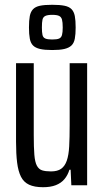

<svg xmlns="http://www.w3.org/2000/svg" viewBox="-20 -774 435 802"><path d="M160 8Q124 8 101.5 -2.5Q79 -13 67.5 -36Q56 -59 51.5 -95Q47 -131 47 -182V-510H121V-209Q121 -158 123.5 -127.5Q126 -97 134 -82Q142 -67 156 -62.5Q170 -58 193 -58Q220 -58 235.5 -69Q251 -80 259 -103Q267 -126 269 -162.5Q271 -199 271 -250V-510H344V0H278L275 -65H270Q263 -42 249 -25.5Q235 -9 213 -0.5Q191 8 160 8ZM198 -565Q166 -565 147 -569.5Q128 -574 118 -584Q108 -594 104.5 -612.5Q101 -631 101 -659Q101 -689 104.5 -707Q108 -725 118 -735.5Q128 -746 147 -750Q166 -754 198 -754Q230 -754 249.5 -750Q269 -746 279 -735.5Q289 -725 292.5 -707Q296 -689 296 -659Q296 -631 292.5 -612.5Q289 -594 278.5 -584Q268 -574 249 -569.5Q230 -565 198 -565ZM198 -609Q218 -609 227 -613Q236 -617 239 -628Q242 -639 242 -659Q242 -681 239 -692Q236 -703 227 -707.5Q218 -712 198 -712Q179 -712 169.5 -707.5Q160 -703 157.5 -692Q155 -681 155 -659Q155 -639 157.5 -628Q160 -617 169.5 -613Q179 -609 198 -609Z"/></svg>

Font: Saira ExtraCondensed Medium
Style: Regular
Weight: 500
Width: 2
Designer: Hector Gatti with collaboration of the Omnibus-Type team
Foundry: Omnibus-Type
Version: Version 1.101